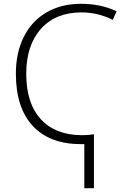

<svg xmlns="http://www.w3.org/2000/svg" viewBox="-20 -744 661 1004"><path d="M63 -358.9Q63 -467.8 104.2 -550.8Q145.5 -633.8 222.9 -679Q300.3 -724.1 402.8 -724.1Q507.3 -724.1 589.8 -685.1L569.8 -640.1Q491.7 -679.2 405.8 -679.2Q271.5 -679.2 194.3 -593.3Q117.2 -507.3 117.2 -357.9Q117.2 -203.6 193.8 -120.4Q270.5 -37.1 409.2 -37.1Q442.9 -37.1 471.2 -42V240.2H420.9V9.8H404.8Q239.7 9.8 151.4 -85.4Q63 -180.7 63 -358.9Z"/></svg>

Font: Open Sans Light
Style: Regular
Weight: 300
Foundry: Ascender Corporation
Version: Version 1.10